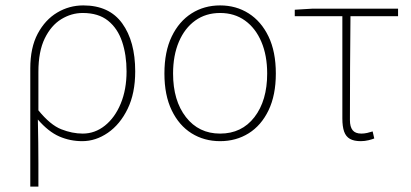

<svg xmlns="http://www.w3.org/2000/svg" viewBox="-20 -510 1518 710"><path d="M92 180V-257Q92 -334 119.5 -385.5Q147 -437 191.5 -463.5Q236 -490 288 -490Q384 -490 432 -423.5Q480 -357 480 -246Q480 -165 452 -107.5Q424 -50 379 -19Q334 12 284 12Q239 12 199 -5.5Q159 -23 120 -68Q121 -20 121.5 18Q122 56 122 94Q122 132 122 180ZM286 -16Q331 -16 368 -45.5Q405 -75 426.5 -127Q448 -179 448 -246Q448 -307 431.5 -356Q415 -405 379.5 -433.5Q344 -462 286 -462Q244 -462 206.5 -439Q169 -416 145.5 -368Q122 -320 122 -244V-102Q166 -48 206.5 -32Q247 -16 286 -16Z M794 12Q735 12 688.5 -17Q642 -46 615 -102Q588 -158 588 -238Q588 -319 615 -375Q642 -431 688.5 -460.5Q735 -490 794 -490Q853 -490 899.5 -460.5Q946 -431 973 -375Q1000 -319 1000 -238Q1000 -158 973 -102Q946 -46 899.5 -17Q853 12 794 12ZM794 -16Q874 -16 921 -77Q968 -138 968 -238Q968 -305 946.5 -355.5Q925 -406 886 -434Q847 -462 794 -462Q741 -462 702 -434Q663 -406 641.5 -355.5Q620 -305 620 -238Q620 -138 667.5 -77Q715 -16 794 -16Z M1314 12Q1289 12 1274 3.5Q1259 -5 1252.5 -23.5Q1246 -42 1246 -72V-450H1070V-474L1136 -478H1452V-450H1276Q1275 -353 1274.5 -258Q1274 -163 1274 -66Q1274 -41 1284 -28.5Q1294 -16 1316 -16Q1327 -16 1338 -18.5Q1349 -21 1358 -24L1364 2Q1357 5 1343 8.5Q1329 12 1314 12Z"/></svg>

Font: Source Sans Variable
Style: Regular
Weight: 200
Designer: Paul D. Hunt
Foundry: Adobe Systems Incorporated
Version: Version 3.006;hotconv 1.0.111;makeotfexe 2.5.65597